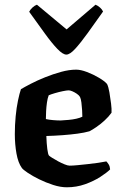

<svg xmlns="http://www.w3.org/2000/svg" viewBox="-20 -796 517 816"><path d="M264 0Q237 0 206 -10Q175 -20 146.5 -34Q118 -48 98 -61.5Q78 -75 73 -82Q57 -104 50 -143.5Q43 -183 43 -226Q43 -264 46.5 -301Q50 -338 56.5 -369Q63 -400 69 -417Q84 -426 111 -440Q138 -454 171.5 -467.5Q205 -481 239.5 -490.5Q274 -500 304 -500Q323 -500 349.5 -490Q376 -480 400.5 -465.5Q425 -451 435 -439Q441 -427 445 -403.5Q449 -380 452 -356Q455 -332 454 -317Q442 -300 424.5 -284Q407 -268 389.5 -256Q372 -244 360 -238Q339 -232 309.5 -228Q280 -224 246 -221.5Q212 -219 177 -218Q178 -186 181 -163Q184 -140 188 -135Q191 -132 202 -125Q213 -118 227 -110.5Q241 -103 254.5 -97.5Q268 -92 276 -92Q289 -92 309.5 -94Q330 -96 353 -98.5Q376 -101 397 -104Q418 -107 432 -110Q437 -105 442 -97Q447 -89 448 -76Q434 -62 406 -44Q378 -26 341.5 -13Q305 0 264 0ZM238 -284Q255 -285 272 -286.5Q289 -288 304.5 -291.5Q320 -295 330 -300Q330 -311 329 -327.5Q328 -344 326 -360Q324 -376 320 -384Q316 -391 306.5 -397.5Q297 -404 287.5 -408Q278 -412 272 -412Q264 -412 247 -408.5Q230 -405 213 -400Q196 -395 187 -391Q182 -378 179.5 -360Q177 -342 176 -323.5Q175 -305 175 -290Q188 -287 205.5 -285.5Q223 -284 238 -284ZM262 -564Q247 -564 223.5 -588.5Q200 -613 170 -654.5Q140 -696 104 -746Q109 -756 118.5 -764.5Q128 -773 137 -776L263 -671L386 -776Q396 -772 405 -764Q414 -756 418 -747Q382 -696 352 -654.5Q322 -613 299.5 -588.5Q277 -564 262 -564Z"/></svg>

Font: Texturina 12pt
Style: Bold
Weight: 700
Designer: Guillermo Torres Carreño
Foundry: Omnibus-Type
Version: Version 1.002